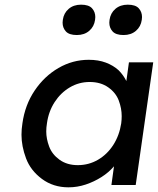

<svg xmlns="http://www.w3.org/2000/svg" viewBox="-20 -792 676 822"><path d="M273 10Q208 10 159.5 -26Q111 -62 91.5 -114Q72 -166 72 -215Q72 -239 76 -264Q87 -343 128.5 -404.5Q170 -466 230.5 -501Q291 -536 360 -536Q401 -536 433 -524Q465 -512 488 -491Q508 -471 521 -445L532 -525H636L561 0H457L468 -80Q468 -80 468 -80Q446 -54 414.5 -34Q383 -14 347 -2Q311 10 273 10ZM313 -85Q360 -85 399.5 -108Q439 -131 465 -171.5Q491 -212 499 -264Q501 -280 501 -295Q501 -328 488.5 -361.5Q476 -395 443.5 -418Q411 -441 364 -441Q318 -441 279 -418Q240 -395 214 -355Q188 -315 181 -264Q178 -246 178 -229Q178 -198 190.5 -164.5Q203 -131 235 -108Q267 -85 313 -85ZM509 -642Q476 -642 462 -657.5Q448 -673 448 -695Q448 -701 449 -707Q453 -736 474 -754Q495 -772 527 -772Q560 -772 574 -756.5Q588 -741 588 -719Q588 -713 587 -707Q583 -678 562 -660Q541 -642 509 -642ZM309 -642Q276 -642 262 -657.5Q248 -673 248 -695Q248 -701 249 -707Q253 -736 274 -754Q295 -772 327 -772Q360 -772 374 -756.5Q388 -741 388 -719Q388 -713 387 -707Q383 -678 362 -660Q341 -642 309 -642Z"/></svg>

Font: Lexend
Style: Italic
Weight: 400
Italic angle: -8.13011°
Designer: Bonnie Shaver-Troup, Thomas Jockin
Foundry: Lexend
Version: Version 1.007